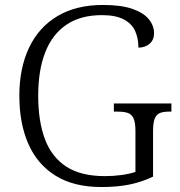

<svg xmlns="http://www.w3.org/2000/svg" viewBox="-20 -744 725 774"><path d="M389 10Q277 10 203.5 -36Q130 -82 94 -164.5Q58 -247 58 -358Q58 -469 97 -551.5Q136 -634 211.5 -679Q287 -724 395 -724Q468 -724 513 -708.5Q558 -693 579.5 -667Q601 -641 601 -610Q601 -583 583 -567.5Q565 -552 538 -552Q538 -589 525 -618.5Q512 -648 479.5 -665.5Q447 -683 391 -683Q305 -683 248 -644.5Q191 -606 162.5 -533.5Q134 -461 134 -358Q134 -256 161 -183.5Q188 -111 247 -72.5Q306 -34 403 -34Q437 -34 470 -38.5Q503 -43 526 -51V-217Q526 -251 518 -267.5Q510 -284 494.5 -289Q479 -294 455 -294H439V-327H671V-294H660Q639 -294 625 -288.5Q611 -283 604 -266.5Q597 -250 597 -215V-32Q551 -10 501.5 0Q452 10 389 10Z"/></svg>

Font: Noto Rashi Hebrew Light
Style: Regular
Weight: 300
Version: Version 1.006